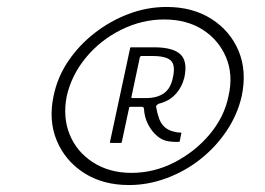

<svg xmlns="http://www.w3.org/2000/svg" viewBox="-20 -720 761 552"><path d="M351 -188Q276 -188 222 -222.5Q168 -257 143.5 -315Q119 -373 134 -444Q145 -498 176 -544Q207 -590 252 -625Q297 -660 350 -680Q403 -700 459 -700Q534 -700 588 -665.5Q642 -631 666 -573.5Q690 -516 675 -444Q663 -391 632 -344.5Q601 -298 557 -263Q513 -228 459.5 -208Q406 -188 351 -188ZM358 -223Q423 -223 482 -253.5Q541 -284 583 -334Q625 -384 637 -444Q651 -505 630 -555Q609 -605 563 -634.5Q517 -664 452 -664Q388 -664 328.5 -634.5Q269 -605 227.5 -555Q186 -505 172 -444Q160 -384 180 -334Q200 -284 247 -253.5Q294 -223 358 -223ZM300 -309Q296 -309 296 -311L354 -581Q354 -584 357 -584H423Q477 -584 498.5 -564Q520 -544 510 -497Q503 -469 484.5 -449Q466 -429 437 -422Q433 -420 430.5 -417.5Q428 -415 429 -412Q432 -394 437.5 -379Q443 -364 453 -355Q462 -347 474.5 -343Q487 -339 497 -339Q501 -339 501.5 -338Q502 -337 501 -336L497 -315Q497 -313 496 -312.5Q495 -312 490 -312Q469 -312 456.5 -315.5Q444 -319 433 -328Q416 -342 405.5 -363Q395 -384 394 -407Q394 -409 392.5 -411Q391 -413 387 -413H355Q351 -413 351 -409L330 -311Q330 -309 326 -309ZM358 -442Q357 -438 360 -438H399Q432 -438 451.5 -452Q471 -466 477 -497Q485 -532 471.5 -545.5Q458 -559 418 -559H386Q384 -559 382 -555Z"/></svg>

Font: Glory Light
Style: Italic
Weight: 300
Italic angle: -12°
Version: Version 1.011